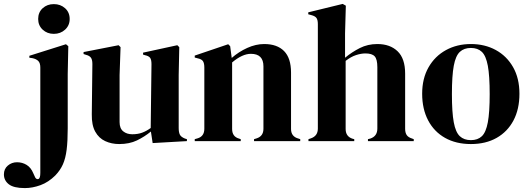

<svg xmlns="http://www.w3.org/2000/svg" viewBox="-127 -721 2698 981"><path d="M148 -548Q114 -548 91 -569.5Q68 -591 68 -624Q68 -658 91 -679Q114 -700 148 -700Q182 -700 205.5 -679Q229 -658 229 -624Q229 -591 205.5 -569.5Q182 -548 148 -548ZM0 240Q-57 240 -82 220.5Q-107 201 -107 170Q-107 142 -87 125Q-67 108 -40 108Q-13 108 9 121.5Q31 135 43 164L53 186Q60 197 69.5 193.5Q79 190 79 162V-376Q79 -399 68.5 -409.5Q58 -420 38 -424L23 -426V-436L210 -495L222 -485L219 -343V-65Q219 0 213.5 44Q208 88 194.5 118.5Q181 149 156 175Q121 210 80 225Q39 240 0 240Z M482 15Q443 15 410.5 0Q378 -15 359.5 -48.5Q341 -82 342 -137L345 -394Q345 -417 337 -427Q329 -437 312 -441L300 -445V-455L479 -490L489 -480L484 -338V-97Q484 -65 502.5 -50Q521 -35 549 -35Q577 -35 599 -43Q621 -51 643 -67L647 -393Q647 -416 640 -425.5Q633 -435 614 -439L604 -442V-452L779 -490L789 -480L786 -338V-67Q786 -45 792 -33Q798 -21 818 -13L828 -10V0L653 10L644 -49Q611 -22 572.5 -3.5Q534 15 482 15Z M868 0V-10L882 -14Q917 -24 917 -63V-376Q917 -398 910 -408.5Q903 -419 883 -423L868 -427V-437L1039 -495L1049 -485L1057 -425Q1092 -456 1136 -476Q1180 -496 1223 -496Q1289 -496 1324.5 -460Q1360 -424 1360 -350V-62Q1360 -23 1398 -13L1407 -10V0H1171V-10L1184 -14Q1219 -25 1219 -63V-382Q1219 -446 1155 -446Q1111 -446 1059 -402V-62Q1059 -23 1094 -13L1103 -10V0Z M1449 0V-10L1461 -14Q1497 -26 1497 -64V-598Q1497 -619 1490 -629Q1483 -639 1463 -644L1448 -648V-658L1624 -701L1640 -692L1636 -551V-426Q1671 -455 1711.5 -475.5Q1752 -496 1801 -496Q1866 -496 1904.5 -459Q1943 -422 1943 -345V-63Q1943 -43 1951 -31Q1959 -19 1979 -13L1987 -10V0H1753V-10L1765 -13Q1801 -25 1801 -64V-378Q1801 -418 1787.5 -433Q1774 -448 1740 -448Q1718 -448 1692 -439.5Q1666 -431 1639 -410V-62Q1639 -23 1675 -12L1683 -10V0Z M2279 15Q2203 15 2147 -16.5Q2091 -48 2060.5 -106Q2030 -164 2030 -242Q2030 -320 2062.5 -377Q2095 -434 2151.5 -465Q2208 -496 2279 -496Q2350 -496 2406 -465.5Q2462 -435 2494.5 -378Q2527 -321 2527 -242Q2527 -163 2496.5 -105.5Q2466 -48 2410.5 -16.5Q2355 15 2279 15ZM2279 -5Q2314 -5 2335 -25Q2356 -45 2365.5 -96Q2375 -147 2375 -240Q2375 -334 2365.5 -385Q2356 -436 2335 -456Q2314 -476 2279 -476Q2244 -476 2222.5 -456Q2201 -436 2191.5 -385Q2182 -334 2182 -240Q2182 -147 2191.5 -96Q2201 -45 2222.5 -25Q2244 -5 2279 -5Z"/></svg>

Font: DeepMind Serif Display
Style: Regular
Weight: 400
Designer: Frank Grießhammer / Modifications: Colophon Foundry
Foundry: Colophon Foundry
Version: Version 5.003; ttfautohint (v1.8.2)